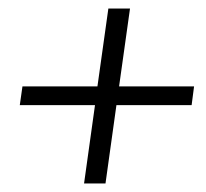

<svg xmlns="http://www.w3.org/2000/svg" viewBox="-20 -508 487 455"><path d="M288.1 -487.8 262.2 -303.2H439.9L434.1 -258.8H255.9L230 -73.2H179.2L205.1 -258.8H26.9L33.2 -303.2H210.9L236.8 -487.8Z"/></svg>

Font: Unna-Italic
Style: Italic
Weight: 400
Italic angle: -8°
Designer: Jorge de Buen U.
Foundry: Omnibus-Type
Version: Version 2.006;PS 002.006;hotconv 1.0.70;makeotf.lib2.5.58329